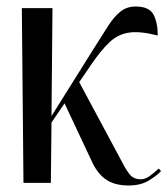

<svg xmlns="http://www.w3.org/2000/svg" viewBox="-20 -561 514 589"><path d="M52 0 47 -536H141L138 -205L267 -411Q293 -452 311.5 -481Q330 -510 349.5 -525.5Q369 -541 396 -541Q438 -541 451 -516Q464 -491 464 -452Q410 -466 376 -461Q342 -456 316.5 -432Q291 -408 262 -366L223 -309L356 -61Q370 -34 381 -22.5Q392 -11 412 -11Q426 -11 440 -21.5Q454 -32 467 -44L474 -36Q462 -23 437 -7.5Q412 8 375 8Q333 8 307 -9Q281 -26 264 -61L178 -244L138 -185L136 0Z"/></svg>

Font: Noto Serif Display ExtraCondensed
Style: Regular
Weight: 400
Width: 2
Designer: Monotype Design Team
Foundry: Monotype Imaging Inc.
Version: Version 2.009